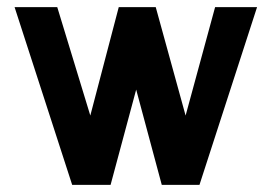

<svg xmlns="http://www.w3.org/2000/svg" viewBox="-20 -520 768 540"><path d="M418 -500H314L234 -195L141 -500H21L183 0H291L363 -268L435 0H541L703 -500H585L502 -195Z"/></svg>

Font: Advent Pro
Style: Bold
Weight: 700
Designer: VivaRado, Andreas Kalpakidis
Foundry: VivaRado, Andreas Kalpakidis
Version: Version 3.000